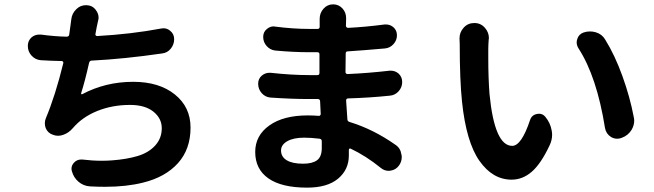

<svg xmlns="http://www.w3.org/2000/svg" viewBox="-20 -820 3040 893"><path d="M730.5 -687.5Q735.4 -688.5 740.2 -688.5Q757.8 -688.5 771.5 -676.8Q790 -662.1 790 -637.7Q790 -613.3 774.4 -593.8Q758.8 -574.2 733.4 -571.3Q558.6 -545.9 406.2 -538.1Q397.5 -538.1 394.5 -528.3Q375 -441.4 357.4 -386.7Q356.4 -383.8 358.4 -382.3Q360.4 -380.9 362.3 -381.8Q470.7 -439.5 599.6 -439.5Q719.7 -439.5 793 -380.9Q866.2 -322.3 866.2 -226.6Q866.2 -126 807.6 -61Q749 3.9 645.5 29.3Q568.4 48.8 468.8 48.8Q434.6 48.8 398.4 46.9Q368.2 44.9 345.2 25.4Q322.3 5.9 314.5 -23.4Q312.5 -29.3 312.5 -35.2Q312.5 -50.8 324.2 -63.5Q337.9 -78.1 357.4 -78.1Q360.4 -78.1 362.3 -78.1Q409.2 -72.3 453.1 -72.3Q478.5 -72.3 502 -74.2Q568.4 -79.1 619.6 -94.2Q670.9 -109.4 701.7 -143.1Q732.4 -176.8 732.4 -223.6Q732.4 -269.5 693.4 -300.8Q654.3 -332 585 -332Q502 -332 432.1 -303.7Q362.3 -275.4 318.4 -223.6Q299.8 -202.1 275.4 -193.4Q262.7 -188.5 250 -188.5Q237.3 -188.5 225.6 -193.4Q202.1 -201.2 192.4 -224.6Q188.5 -235.4 188.5 -247.1Q188.5 -258.8 193.4 -270.5Q237.3 -375 274.4 -526.4Q275.4 -530.3 272.9 -533.2Q270.5 -536.1 267.6 -536.1Q215.8 -537.1 169.9 -540Q144.5 -542 127 -561Q109.4 -580.1 109.4 -606.4Q109.4 -630.9 127 -646.5Q142.6 -659.2 162.1 -659.2Q166 -659.2 169.9 -659.2Q235.4 -650.4 290 -649.4Q299.8 -649.4 301.8 -658.2Q302.7 -664.1 307.6 -700.2Q309.6 -716.8 311.5 -729.5Q314.5 -757.8 335 -777.3Q353.5 -795.9 379.9 -795.9Q381.8 -795.9 382.8 -795.9Q410.2 -794.9 425.8 -773.4Q438.5 -756.8 438.5 -738.3Q438.5 -731.4 436.5 -724.6Q431.6 -699.2 429.7 -693.4L423.8 -661.1Q422.9 -658.2 425.3 -655.3Q427.7 -652.3 431.6 -652.3Q589.8 -661.1 730.5 -687.5Z M1476.6 -131.8Q1476.6 -150.4 1476.6 -163.1Q1476.6 -172.9 1466.8 -174.8Q1426.8 -179.7 1394.5 -179.7Q1344.7 -179.7 1315.9 -163.1Q1287.1 -146.5 1287.1 -120.1Q1287.1 -90.8 1313.5 -74.7Q1339.8 -58.6 1389.6 -58.6Q1432.6 -58.6 1454.6 -74.7Q1476.6 -90.8 1476.6 -131.8ZM1819.3 -146.5Q1842.8 -130.9 1846.7 -102.5Q1848.6 -96.7 1848.6 -89.8Q1848.6 -69.3 1836.9 -51.8Q1822.3 -30.3 1796.9 -26.4Q1793 -25.4 1788.1 -25.4Q1767.6 -25.4 1751 -39.1Q1682.6 -94.7 1610.4 -128.9Q1607.4 -129.9 1605 -128.4Q1602.5 -127 1602.5 -123Q1602.5 -113.3 1602.5 -96.7Q1602.5 -31.2 1552.7 10.7Q1502.9 52.7 1408.2 52.7Q1290 52.7 1228.5 9.8Q1167 -33.2 1167 -113.3Q1167 -189.5 1232.4 -236.3Q1297.9 -283.2 1411.1 -283.2Q1437.5 -283.2 1461.9 -281.2Q1465.8 -280.3 1468.8 -283.2Q1471.7 -286.1 1471.7 -290L1468.8 -349.6Q1467.8 -359.4 1458 -359.4H1417Q1336.9 -359.4 1238.3 -366.2Q1213.9 -368.2 1197.3 -386.7Q1180.7 -405.3 1180.7 -430.7Q1180.7 -454.1 1198.2 -468.8Q1213.9 -481.4 1232.4 -481.4Q1236.3 -481.4 1239.3 -481.4Q1335.9 -470.7 1418.9 -470.7H1456.1Q1465.8 -470.7 1465.8 -480.5V-567.4Q1465.8 -577.1 1456.1 -577.1H1418.9Q1344.7 -577.1 1259.8 -585Q1236.3 -587.9 1220.2 -606Q1204.1 -624 1204.1 -648.4Q1204.1 -670.9 1220.7 -684.6Q1235.4 -697.3 1252.9 -697.3Q1255.9 -697.3 1259.8 -696.3Q1342.8 -685.5 1418 -685.5H1457Q1466.8 -685.5 1466.8 -695.3V-732.4Q1466.8 -759.8 1484.9 -779.8Q1502.9 -799.8 1529.3 -799.8Q1555.7 -799.8 1573.2 -780.3Q1589.8 -761.7 1589.8 -736.3Q1589.8 -735.4 1589.8 -730.5Q1589.8 -725.6 1589.4 -715.3Q1588.9 -705.1 1588.9 -700.2Q1588.9 -696.3 1591.8 -693.4Q1594.7 -690.4 1598.6 -690.4Q1677.7 -694.3 1768.6 -706.1Q1772.5 -706.1 1776.4 -706.1Q1793.9 -706.1 1808.6 -694.3Q1826.2 -679.7 1826.2 -656.2Q1826.2 -632.8 1810.5 -615.2Q1793.9 -596.7 1770.5 -594.7Q1671.9 -585.9 1597.7 -581.1Q1587.9 -581.1 1587.9 -571.3L1586.9 -484.4Q1586.9 -480.5 1589.8 -478Q1592.8 -475.6 1596.7 -475.6Q1689.5 -479.5 1792 -491.2Q1794.9 -491.2 1798.8 -491.2Q1817.4 -491.2 1833 -478.5Q1850.6 -462.9 1850.6 -438.5Q1850.6 -414.1 1834 -395.5Q1817.4 -377 1793 -375Q1698.2 -365.2 1599.6 -362.3Q1589.8 -362.3 1589.8 -352.5Q1590.8 -342.8 1595.7 -265.6Q1595.7 -255.9 1605.5 -252.9Q1716.8 -218.8 1819.3 -146.5Z M2117.2 -641.6Q2117.2 -669.9 2136.7 -691.4Q2156.2 -712.9 2185.5 -712.9Q2185.5 -712.9 2186.5 -712.9Q2216.8 -712.9 2236.3 -689.5Q2253.9 -668.9 2253.9 -642.6Q2253.9 -639.6 2252.9 -635.7Q2251 -608.4 2251 -590.8Q2251 -569.3 2251 -547.9Q2251 -457 2256.8 -381.8Q2280.3 -141.6 2362.3 -141.6Q2405.3 -141.6 2445.3 -261.7Q2453.1 -285.2 2477.5 -290Q2482.4 -291 2487.3 -291Q2504.9 -291 2516.6 -276.4Q2540 -248 2545.9 -212.9Q2547.9 -203.1 2547.9 -193.4Q2547.9 -168 2536.1 -143.6Q2496.1 -58.6 2453.6 -21.5Q2411.1 15.6 2359.4 15.6Q2271.5 15.6 2210 -71.8Q2148.4 -159.2 2128.9 -346.7Q2118.2 -447.3 2118.2 -614.3ZM2670.9 -594.7Q2662.1 -608.4 2662.1 -623Q2662.1 -629.9 2665 -638.7Q2671.9 -661.1 2694.3 -668.9Q2709 -673.8 2723.6 -673.8Q2737.3 -673.8 2751 -669.9Q2780.3 -661.1 2794.9 -635.7Q2839.8 -563.5 2875 -465.8Q2910.2 -368.2 2927.7 -275.4Q2929.7 -266.6 2929.7 -258.8Q2929.7 -237.3 2918 -216.8Q2901.4 -189.5 2871.1 -178.7Q2861.3 -174.8 2850.6 -174.8Q2835.9 -174.8 2822.3 -182.6Q2798.8 -197.3 2793.9 -224.6Q2755.9 -462.9 2670.9 -594.7Z"/></svg>

Font: Gen Jyuu GothicX Bold
Style: Bold
Weight: 700
Designer: Ryoko NISHIZUKA (kana &amp; ideographs); Paul D. Hunt (Latin, Greek &amp; Cyrillic); Wenlong ZHANG (bopomofo); Sandoll C
Version: Version 1.058.20140828